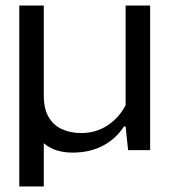

<svg xmlns="http://www.w3.org/2000/svg" viewBox="-20 -545 622 697"><path d="M50 132V-525H139V-197Q139 -151 156 -121Q173 -91 204 -76.5Q235 -62 275 -62Q328 -62 370 -89.5Q412 -117 436 -163V-525H525V0H445L436 -86H430Q402 -42 354.5 -16.5Q307 9 243 9Q201 9 169.5 -5.5Q138 -20 119 -47L139 -65V132Z"/></svg>

Font: Hubot Sans
Style: Regular
Weight: 400
Designer: Deni Anggara
Foundry: GitHub, Inc., Subsidiary of Microsoft Corporation
Version: Version 2.000